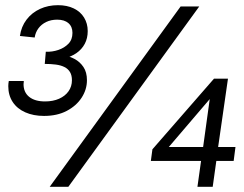

<svg xmlns="http://www.w3.org/2000/svg" viewBox="-20 -722 943 742"><path d="M150 -274Q109 -274 77.5 -288Q46 -302 29 -328Q12 -354 12 -389Q12 -394 12.5 -399Q13 -404 14 -409H72Q72 -405 71.5 -401.5Q71 -398 71 -397Q71 -365 93 -347.5Q115 -330 154 -330Q185 -330 208.5 -340.5Q232 -351 245 -369.5Q258 -388 258 -412Q258 -431 250.5 -443.5Q243 -456 229 -463Q215 -470 195.5 -472.5Q176 -475 153 -475L157 -522Q182 -521 205.5 -529Q229 -537 244.5 -553Q260 -569 260 -595Q260 -619 244.5 -632.5Q229 -646 201 -646Q177 -646 158.5 -637Q140 -628 128.5 -612.5Q117 -597 114 -577L57 -583Q62 -619 82.5 -646Q103 -673 134.5 -687.5Q166 -702 204 -702Q239 -702 265 -689.5Q291 -677 305 -654Q319 -631 319 -602Q319 -574 307.5 -552.5Q296 -531 275 -516.5Q254 -502 226 -496V-508Q248 -505 268.5 -494Q289 -483 302.5 -463Q316 -443 316 -412Q316 -376 295.5 -344.5Q275 -313 238 -293.5Q201 -274 150 -274ZM172 0 678 -697H750L244 0ZM743 0 757 -100H563L569 -145L807 -418H861L823 -154H890L883 -100H816L802 0ZM617 -136 615 -154H765L793 -357L799 -349Z"/></svg>

Font: Hanken Grotesk Medium
Style: Italic
Weight: 500
Italic angle: -8°
Designer: Alfredo Marco Pradil
Foundry: Hanken Design Co.
Version: Version 3.013